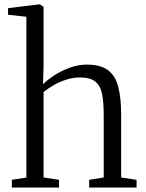

<svg xmlns="http://www.w3.org/2000/svg" viewBox="-20 -839 652 859"><path d="M98 -44.5V-764L16 -773V-802.5L151 -819H159.5L175 -808V-546L172.5 -462Q191 -481 222.2 -501.5Q253.5 -522 291.8 -536Q330 -550 368 -550Q430 -550 463.2 -525Q496.5 -500 509.2 -450Q522 -400 522 -326V-45L591 -34.5V0H379V-34.5L444 -45V-325.5Q444 -380 437 -417.2Q430 -454.5 407 -473.5Q384 -492.5 337.5 -492.5Q308 -492.5 279 -483.5Q250 -474.5 223.5 -459.8Q197 -445 175 -427.5V-45L244 -34.5V0H33V-34.5Z"/></svg>

Font: Merriweather 60pt Light
Style: Regular
Weight: 300
Version: Version 2.100